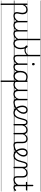

<svg xmlns="http://www.w3.org/2000/svg" viewBox="2816 -3858 1543 7216"><g transform="rotate(90 3588.0 -250.5)"><path d="M138 501Q125 501 119 496.5Q113 492 113 482V-496Q113 -506 119.5 -510.5Q126 -515 139 -515Q153 -515 159 -510.5Q165 -506 165 -496V-408Q189 -450 219.5 -474.5Q250 -499 283.5 -509Q317 -519 350 -519Q401 -519 438.5 -496.5Q476 -474 496.5 -431Q517 -388 517 -325Q517 -301 514 -278Q511 -255 507 -233Q503 -211 498.5 -190Q494 -169 491 -148.5Q488 -128 488 -109Q488 -72 510.5 -51.5Q533 -31 578 -31Q587 -31 591.5 -23.5Q596 -16 595.5 -7Q595 2 589 9.5Q583 17 571 17Q508 17 471 -16Q434 -49 434 -107Q434 -126 437 -146.5Q440 -167 444 -188.5Q448 -210 452 -232Q456 -254 459 -276.5Q462 -299 462 -322Q462 -393 431 -431Q400 -469 341 -469Q315 -469 289.5 -461.5Q264 -454 241 -437Q218 -420 199 -393Q180 -366 165 -327V482Q165 492 158.5 496.5Q152 501 138 501ZM0 476H635V486H0ZM0 -20H635V0H0ZM0 -505H635V-500H0ZM0 -996H635V-986H0Z M570 17Q559 17 553.5 9.5Q548 2 548.5 -7Q549 -16 556 -23.5Q563 -31 576 -31Q613 -31 644 -43Q675 -55 699 -75Q723 -95 741 -120Q759 -145 769 -172Q773 -183 782 -182.5Q791 -182 797 -174.5Q803 -167 800 -157Q789 -124 769 -93Q749 -62 720.5 -37Q692 -12 654 2.5Q616 17 570 17ZM635 476V486ZM635 -20V0ZM635 -505V-500ZM635 -996V-986Z M930 18Q882 18 845 -1.5Q808 -21 787.5 -61.5Q767 -102 767 -166V-496Q767 -505 773 -509.5Q779 -514 792 -514Q806 -514 812.5 -509.5Q819 -505 819 -496V-171Q819 -127 831.5 -95.5Q844 -64 870 -47Q896 -30 937 -30Q966 -30 993 -39Q1020 -48 1043 -66.5Q1066 -85 1084 -115Q1102 -145 1112 -186V-496Q1112 -506 1118.5 -510.5Q1125 -515 1139 -515Q1152 -515 1158 -510.5Q1164 -506 1164 -496V-137Q1164 -78 1182.5 -54.5Q1201 -31 1248 -31Q1258 -31 1262.5 -23.5Q1267 -16 1266.5 -7Q1266 2 1260 9.5Q1254 17 1242 17Q1212 17 1190 10.5Q1168 4 1152.5 -9Q1137 -22 1128 -41.5Q1119 -61 1115 -87L1114 -100Q1099 -66 1077.5 -43Q1056 -20 1031.5 -7Q1007 6 981 12Q955 18 930 18ZM635 476H1306V486H635ZM635 -20H1306V0H635ZM635 -505H1306V-500H635ZM635 -996H1306V-986H635Z M1241 17Q1230 17 1224.5 9.5Q1219 2 1219.5 -7Q1220 -16 1227 -23.5Q1234 -31 1247 -31Q1285 -31 1316.5 -43Q1348 -55 1373 -74.5Q1398 -94 1416.5 -119.5Q1435 -145 1445 -172Q1449 -182 1457.5 -182Q1466 -182 1472.5 -175.5Q1479 -169 1476 -159Q1465 -125 1444.5 -93.5Q1424 -62 1394.5 -37Q1365 -12 1326.5 2.5Q1288 17 1241 17ZM1306 476V486ZM1306 -20V0ZM1306 -505V-500ZM1306 -996V-986Z M1610 19Q1574 19 1543 5.5Q1512 -8 1489 -34.5Q1466 -61 1453 -101Q1440 -141 1440 -193V-983Q1440 -993 1446.5 -997.5Q1453 -1002 1466 -1002Q1480 -1002 1486 -997.5Q1492 -993 1492 -983V-204Q1492 -160 1500 -127Q1508 -94 1524 -73Q1540 -52 1563.5 -41Q1587 -30 1617 -30Q1643 -30 1666.5 -40Q1690 -50 1710.5 -68.5Q1731 -87 1746 -114.5Q1761 -142 1769.5 -176.5Q1778 -211 1778 -253Q1778 -305 1769 -345.5Q1760 -386 1748 -417Q1719 -430 1705 -447Q1691 -464 1691 -483Q1691 -496 1699.5 -507.5Q1708 -519 1726 -519Q1749 -519 1768 -493Q1787 -467 1800.5 -425.5Q1814 -384 1821.5 -338.5Q1829 -293 1829 -255Q1829 -213 1820.5 -172.5Q1812 -132 1794.5 -97.5Q1777 -63 1751 -37Q1725 -11 1690 4Q1655 19 1610 19ZM1306 476H1910V486H1306ZM1306 -20H1910V0H1306ZM1306 -505H1910V-500H1306ZM1306 -996H1910V-986H1306Z M1867 -398Q1839 -398 1810 -405.5Q1781 -413 1753 -429Q1744 -434 1742.5 -441.5Q1741 -449 1744 -455.5Q1747 -462 1753.5 -465Q1760 -468 1768 -464Q1791 -453 1815 -446.5Q1839 -440 1864 -440Q1924 -440 1974 -470.5Q2024 -501 2053 -558Q2060 -571 2069 -570Q2078 -569 2082.5 -560Q2087 -551 2080 -537Q2049 -471 1991.5 -434.5Q1934 -398 1867 -398ZM1910 476V486ZM1910 -20V0ZM1910 -505V-500ZM1910 -996V-986Z M2172 17Q2134 17 2108.5 6.5Q2083 -4 2068.5 -24Q2054 -44 2048 -72.5Q2042 -101 2042 -137V-982Q2042 -992 2048 -996.5Q2054 -1001 2067 -1001Q2081 -1001 2087.5 -996.5Q2094 -992 2094 -982V-137Q2094 -82 2110.5 -56.5Q2127 -31 2178 -31Q2187 -31 2191.5 -23.5Q2196 -16 2195.5 -7Q2195 2 2189.5 9.5Q2184 17 2172 17ZM1910 476H2234V486H1910ZM1910 -20H2234V0H1910ZM1910 -505H2234V-500H1910ZM1910 -996H2234V-986H1910Z M2169 17Q2158 17 2152.5 9.5Q2147 2 2147.5 -7Q2148 -16 2155 -23.5Q2162 -31 2175 -31Q2212 -31 2243 -43Q2274 -55 2298 -75Q2322 -95 2340 -120Q2358 -145 2368 -172Q2372 -183 2381 -182.5Q2390 -182 2396 -174.5Q2402 -167 2399 -157Q2388 -124 2368 -93Q2348 -62 2319.5 -37Q2291 -12 2253 2.5Q2215 17 2169 17ZM2234 476V486ZM2234 -20V0ZM2234 -505V-500ZM2234 -996V-986Z M2496 17Q2458 17 2432.5 6.5Q2407 -4 2392.5 -24Q2378 -44 2372 -72.5Q2366 -101 2366 -137V-496Q2366 -506 2372 -510.5Q2378 -515 2391 -515Q2405 -515 2411.5 -510.5Q2418 -506 2418 -496V-137Q2418 -82 2434.5 -56.5Q2451 -31 2502 -31Q2511 -31 2515.5 -23.5Q2520 -16 2519.5 -7Q2519 2 2513.5 9.5Q2508 17 2496 17ZM2392 -683Q2370 -683 2359 -695.5Q2348 -708 2348 -732Q2348 -757 2359 -769.5Q2370 -782 2392 -782Q2413 -782 2424 -769.5Q2435 -757 2435 -732Q2436 -707 2424.5 -695Q2413 -683 2392 -683ZM2234 476H2559V486H2234ZM2234 -20H2559V0H2234ZM2234 -505H2559V-500H2234ZM2234 -996H2559V-986H2234Z M2494 17Q2483 17 2477.5 9.5Q2472 2 2472.5 -7Q2473 -16 2480 -23.5Q2487 -31 2500 -31Q2533 -31 2559.5 -43Q2586 -55 2605 -76Q2624 -97 2634.5 -125Q2645 -153 2646 -186Q2647 -198 2656 -201.5Q2665 -205 2673.5 -201.5Q2682 -198 2681 -186Q2680 -142 2665.5 -104.5Q2651 -67 2626.5 -40Q2602 -13 2568 2Q2534 17 2494 17ZM2559 476V486ZM2559 -20V0ZM2559 -505V-500ZM2559 -996V-986Z M3157 17Q3106 17 3072 -6Q3038 -29 3022 -68L3041 -90Q3063 -59 3090 -45Q3117 -31 3163 -31Q3172 -31 3176 -23.5Q3180 -16 3178.5 -7Q3177 2 3171.5 9.5Q3166 17 3157 17ZM2837 17Q2782 17 2738 -12Q2694 -41 2668.5 -98Q2643 -155 2643 -238Q2643 -288 2652.5 -331Q2662 -374 2681 -408.5Q2700 -443 2728 -467.5Q2756 -492 2792.5 -505.5Q2829 -519 2873 -519Q2908 -519 2940.5 -509.5Q2973 -500 3007 -480V-496Q3007 -506 3013.5 -510.5Q3020 -515 3033 -515Q3047 -515 3053 -510.5Q3059 -506 3059 -496V482Q3059 492 3052.5 496.5Q3046 501 3032 501Q3019 501 3013 496.5Q3007 492 3007 482V-89Q2983 -46 2953.5 -23Q2924 0 2894 8.5Q2864 17 2837 17ZM2699 -242Q2699 -180 2715.5 -133Q2732 -86 2764.5 -59.5Q2797 -33 2846 -33Q2878 -33 2908.5 -46.5Q2939 -60 2964.5 -92.5Q2990 -125 3007 -181V-428Q2972 -452 2939.5 -461Q2907 -470 2874 -470Q2842 -470 2815 -460.5Q2788 -451 2766.5 -432Q2745 -413 2730 -385.5Q2715 -358 2707 -322Q2699 -286 2699 -242ZM2559 476H3219V486H2559ZM2559 -20H3219V0H2559ZM2559 -505H3219V-500H2559ZM2559 -996H3219V-986H2559Z M3154 17Q3143 17 3137.5 9.5Q3132 2 3132.5 -7Q3133 -16 3140 -23.5Q3147 -31 3160 -31Q3197 -31 3228 -43Q3259 -55 3283 -75Q3307 -95 3325 -120Q3343 -145 3353 -172Q3357 -183 3366 -182.5Q3375 -182 3381 -174.5Q3387 -167 3384 -157Q3373 -124 3353 -93Q3333 -62 3304.5 -37Q3276 -12 3238 2.5Q3200 17 3154 17ZM3219 476V486ZM3219 -20V0ZM3219 -505V-500ZM3219 -996V-986Z M3514 18Q3466 18 3429 -1.5Q3392 -21 3371.5 -61.5Q3351 -102 3351 -166V-496Q3351 -505 3357 -509.5Q3363 -514 3376 -514Q3390 -514 3396.5 -509.5Q3403 -505 3403 -496V-171Q3403 -127 3415.5 -95.5Q3428 -64 3454 -47Q3480 -30 3521 -30Q3550 -30 3577 -39Q3604 -48 3627 -66.5Q3650 -85 3668 -115Q3686 -145 3696 -186V-496Q3696 -506 3702.5 -510.5Q3709 -515 3723 -515Q3736 -515 3742 -510.5Q3748 -506 3748 -496V-137Q3748 -78 3766.5 -54.5Q3785 -31 3832 -31Q3842 -31 3846.5 -23.5Q3851 -16 3850.5 -7Q3850 2 3844 9.5Q3838 17 3826 17Q3796 17 3774 10.5Q3752 4 3736.5 -9Q3721 -22 3712 -41.5Q3703 -61 3699 -87L3698 -100Q3683 -66 3661.5 -43Q3640 -20 3615.5 -7Q3591 6 3565 12Q3539 18 3514 18ZM3219 476H3890V486H3219ZM3219 -20H3890V0H3219ZM3219 -505H3890V-500H3219ZM3219 -996H3890V-986H3219Z M3828 17Q3815 17 3809.5 9.5Q3804 2 3805.5 -7Q3807 -16 3814.5 -23.5Q3822 -31 3834 -31Q3890 -31 3944 -52Q3998 -73 4042 -105Q4050 -110 4056.5 -107Q4063 -104 4067.5 -96.5Q4072 -89 4072 -80.5Q4072 -72 4065 -67Q4031 -43 3991 -24Q3951 -5 3909.5 6Q3868 17 3828 17ZM3890 476V486ZM3890 -20V0ZM3890 -505V-500ZM3890 -996V-986Z M4045 -106Q4068 -122 4088.5 -140.5Q4109 -159 4126 -180Q4150 -207 4167 -236.5Q4184 -266 4193.5 -295.5Q4203 -325 4203 -355Q4203 -414 4177 -442Q4151 -470 4105 -470Q4095 -470 4089.5 -477.5Q4084 -485 4085 -494.5Q4086 -504 4092 -511.5Q4098 -519 4109 -519Q4162 -519 4195 -496.5Q4228 -474 4243 -437Q4258 -400 4258 -358Q4258 -324 4246.5 -288.5Q4235 -253 4214 -218.5Q4193 -184 4164 -152Q4145 -129 4121.5 -108Q4098 -87 4073 -69ZM3890 476H4334V486H3890ZM3890 -20H4334V0H3890ZM3890 -505H4334V-500H3890ZM3890 -996H4334V-986H3890Z M4221 17Q4175 17 4134.5 0Q4094 -17 4060 -48Q4026 -79 4001 -121.5Q3976 -164 3962.5 -214.5Q3949 -265 3949 -321Q3949 -364 3960.5 -400.5Q3972 -437 3994 -463.5Q4016 -490 4045 -504.5Q4074 -519 4109 -519Q4120 -519 4125 -511.5Q4130 -504 4129 -494.5Q4128 -485 4122 -477.5Q4116 -470 4105 -470Q4088 -470 4072.5 -463Q4057 -456 4044.5 -443Q4032 -430 4023 -412Q4014 -394 4009 -371.5Q4004 -349 4004 -323Q4004 -257 4022.5 -203.5Q4041 -150 4072 -111.5Q4103 -73 4142 -52.5Q4181 -32 4223 -32Q4262 -32 4294 -49Q4326 -66 4350.5 -101Q4375 -136 4394.5 -188.5Q4414 -241 4429 -311Q4442 -367 4455 -406Q4468 -445 4484.5 -469Q4501 -493 4523 -504Q4545 -515 4575 -515Q4586 -515 4591 -508Q4596 -501 4595.5 -491.5Q4595 -482 4589 -474.5Q4583 -467 4572 -467Q4557 -467 4544.5 -459Q4532 -451 4521 -433.5Q4510 -416 4500 -387.5Q4490 -359 4481 -317Q4463 -237 4440 -174.5Q4417 -112 4386 -69.5Q4355 -27 4314.5 -5Q4274 17 4221 17ZM4334 476H4459V486H4334ZM4334 -20H4459V0H4334ZM4334 -505H4459V-500H4334ZM4334 -996H4459V-986H4334Z M4666 15Q4653 15 4647 10.5Q4641 6 4641 -4V-374Q4641 -424 4624 -445.5Q4607 -467 4573 -467Q4562 -467 4556 -474.5Q4550 -482 4550.5 -491.5Q4551 -501 4557 -508Q4563 -515 4575 -515Q4603 -515 4624 -507Q4645 -499 4659 -484Q4673 -469 4681 -449Q4689 -429 4691 -405V-402Q4707 -438 4728.5 -460.5Q4750 -483 4773.5 -496Q4797 -509 4821.5 -514Q4846 -519 4868 -519Q4913 -519 4949.5 -500Q4986 -481 5007.5 -440.5Q5029 -400 5029 -334V-4Q5029 6 5022.5 10.5Q5016 15 5002 15Q4988 15 4982 10.5Q4976 6 4976 -4V-326Q4976 -371 4964.5 -403Q4953 -435 4927.5 -452Q4902 -469 4860 -469Q4836 -469 4811 -461Q4786 -453 4763.5 -435.5Q4741 -418 4723 -388.5Q4705 -359 4693 -316V-4Q4693 6 4686.5 10.5Q4680 15 4666 15ZM5436 17Q5399 17 5374.5 6.5Q5350 -4 5335.5 -24Q5321 -44 5315 -72.5Q5309 -101 5309 -137V-326Q5309 -371 5297.5 -403Q5286 -435 5261 -452Q5236 -469 5195 -469Q5168 -469 5141 -460Q5114 -451 5090 -431Q5066 -411 5047.5 -377Q5029 -343 5018 -292H4994Q5001 -355 5021 -398Q5041 -441 5070 -468Q5099 -495 5133.5 -507Q5168 -519 5203 -519Q5248 -519 5283.5 -500Q5319 -481 5340.5 -440.5Q5362 -400 5362 -334V-137Q5362 -82 5378 -56.5Q5394 -31 5442 -31Q5451 -31 5455.5 -23.5Q5460 -16 5459.5 -7Q5459 2 5453 9.5Q5447 17 5436 17ZM4459 476H5498V486H4459ZM4459 -20H5498V0H4459ZM4459 -505H5498V-500H4459ZM4459 -996H5498V-986H4459Z M5436 17Q5423 17 5417.5 9.5Q5412 2 5413.5 -7Q5415 -16 5422.5 -23.5Q5430 -31 5442 -31Q5498 -31 5552 -52Q5606 -73 5650 -105Q5658 -110 5664.5 -107Q5671 -104 5675.5 -96.5Q5680 -89 5680 -80.5Q5680 -72 5673 -67Q5639 -43 5599 -24Q5559 -5 5517.5 6Q5476 17 5436 17ZM5498 476V486ZM5498 -20V0ZM5498 -505V-500ZM5498 -996V-986Z M5653 -106Q5676 -122 5696.5 -140.5Q5717 -159 5734 -180Q5758 -207 5775 -236.5Q5792 -266 5801.5 -295.5Q5811 -325 5811 -355Q5811 -414 5785 -442Q5759 -470 5713 -470Q5703 -470 5697.5 -477.5Q5692 -485 5693 -494.5Q5694 -504 5700 -511.5Q5706 -519 5717 -519Q5770 -519 5803 -496.5Q5836 -474 5851 -437Q5866 -400 5866 -358Q5866 -324 5854.5 -288.5Q5843 -253 5822 -218.5Q5801 -184 5772 -152Q5753 -129 5729.5 -108Q5706 -87 5681 -69ZM5498 476H5942V486H5498ZM5498 -20H5942V0H5498ZM5498 -505H5942V-500H5498ZM5498 -996H5942V-986H5498Z M5829 17Q5783 17 5742.5 0Q5702 -17 5668 -48Q5634 -79 5609 -121.5Q5584 -164 5570.5 -214.5Q5557 -265 5557 -321Q5557 -364 5568.5 -400.5Q5580 -437 5602 -463.5Q5624 -490 5653 -504.5Q5682 -519 5717 -519Q5728 -519 5733 -511.5Q5738 -504 5737 -494.5Q5736 -485 5730 -477.5Q5724 -470 5713 -470Q5696 -470 5680.5 -463Q5665 -456 5652.5 -443Q5640 -430 5631 -412Q5622 -394 5617 -371.5Q5612 -349 5612 -323Q5612 -257 5630.5 -203.5Q5649 -150 5680 -111.5Q5711 -73 5750 -52.5Q5789 -32 5831 -32Q5870 -32 5902 -49Q5934 -66 5958.5 -101Q5983 -136 6002.5 -188.5Q6022 -241 6037 -311Q6050 -367 6063 -406Q6076 -445 6092.5 -469Q6109 -493 6131 -504Q6153 -515 6183 -515Q6194 -515 6199 -508Q6204 -501 6203.5 -491.5Q6203 -482 6197 -474.5Q6191 -467 6180 -467Q6165 -467 6152.5 -459Q6140 -451 6129 -433.5Q6118 -416 6108 -387.5Q6098 -359 6089 -317Q6071 -237 6048 -174.5Q6025 -112 5994 -69.5Q5963 -27 5922.5 -5Q5882 17 5829 17ZM5942 476H6067V486H5942ZM5942 -20H6067V0H5942ZM5942 -505H6067V-500H5942ZM5942 -996H6067V-986H5942Z M6726 17Q6689 17 6664.5 6.5Q6640 -4 6626 -24Q6612 -44 6605.5 -72.5Q6599 -101 6599 -137V-326Q6599 -371 6587 -403Q6575 -435 6548.5 -452Q6522 -469 6479 -469Q6452 -469 6424.5 -461Q6397 -453 6373.5 -435Q6350 -417 6331.5 -387.5Q6313 -358 6301 -314V-4Q6301 6 6294.5 10.5Q6288 15 6274 15Q6261 15 6255 10.5Q6249 6 6249 -4V-374Q6249 -424 6232 -445.5Q6215 -467 6181 -467Q6170 -467 6164.5 -474.5Q6159 -482 6159.5 -491.5Q6160 -501 6166 -508Q6172 -515 6183 -515Q6211 -515 6231.5 -507Q6252 -499 6266.5 -484.5Q6281 -470 6289 -450Q6297 -430 6299 -405V-401Q6315 -435 6336 -457.5Q6357 -480 6382 -493.5Q6407 -507 6433.5 -513Q6460 -519 6486 -519Q6534 -519 6571.5 -500Q6609 -481 6631 -440.5Q6653 -400 6653 -334V-137Q6653 -82 6668.5 -56.5Q6684 -31 6732 -31Q6741 -31 6746 -23.5Q6751 -16 6750.5 -7Q6750 2 6744 9.5Q6738 17 6726 17ZM6067 476H6788V486H6067ZM6067 -20H6788V0H6067ZM6067 -505H6788V-500H6067ZM6067 -996H6788V-986H6067Z M6723 17Q6712 17 6706.5 9.5Q6701 2 6701.5 -7Q6702 -16 6709 -23.5Q6716 -31 6729 -31Q6766 -31 6798.5 -42.5Q6831 -54 6857.5 -74Q6884 -94 6903 -121.5Q6922 -149 6932 -182Q6935 -193 6944.5 -192Q6954 -191 6960.5 -184Q6967 -177 6964 -167Q6952 -125 6930 -91.5Q6908 -58 6876.5 -33.5Q6845 -9 6806 4Q6767 17 6723 17ZM6788 476V486ZM6788 -20V0ZM6788 -505V-500ZM6788 -996V-986Z M7032 17Q6996 17 6972.5 2.5Q6949 -12 6937.5 -40Q6926 -68 6926 -107V-452H6835Q6824 -452 6820 -458Q6816 -464 6816 -476Q6816 -489 6820 -494.5Q6824 -500 6835 -500H6926V-711Q6926 -721 6932.5 -725.5Q6939 -730 6952 -730Q6965 -730 6972 -725.5Q6979 -721 6979 -711V-500H7120Q7131 -500 7135.5 -494.5Q7140 -489 7140 -476Q7140 -464 7135.5 -458Q7131 -452 7120 -452H6979V-119Q6979 -78 6991 -54.5Q7003 -31 7038 -31Q7063 -31 7080.5 -45Q7098 -59 7115 -79Q7122 -88 7129.5 -86.5Q7137 -85 7145 -79Q7152 -72 7154 -64.5Q7156 -57 7151 -50Q7137 -29 7119 -14Q7101 1 7079 9Q7057 17 7032 17ZM6788 476H7176V486H6788ZM6788 -20H7176V0H6788ZM6788 -505H7176V-500H6788ZM6788 -996H7176V-986H6788Z"/></g></svg>

Font: Playwrite PL Guides
Style: Regular
Weight: 400
Designer: Veronika Burian, José Scaglione
Foundry: TypeTogether
Version: Version 1.003